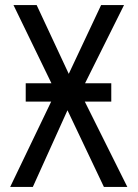

<svg xmlns="http://www.w3.org/2000/svg" viewBox="-20 -734 540 754"><path d="M20 0H109L245 -301L388 0H480L313 -335H417V-407H314L467 -714H377L250 -444L124 -714H33L182 -407H81V-335H181Z"/></svg>

Font: Noto Sans Mono ExtraCondensed
Style: Regular
Weight: 400
Width: 2
Designer: Monotype Design Team
Foundry: Monotype Imaging Inc.
Version: Version 2.014